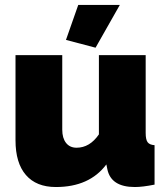

<svg xmlns="http://www.w3.org/2000/svg" viewBox="-20 -750 678 780"><path d="M368.2 -556.2 248 -587.9 297.9 -730H466.8ZM43 -180.2V-525.9H232.9V-223.1Q232.9 -189 248.3 -169.4Q263.7 -149.9 291 -149.9Q344.7 -149.9 381.8 -204.1V-525.9H571.8V-210Q571.8 -183.1 579.6 -172.4Q587.4 -161.6 607.9 -160.2V0Q559.1 9.8 527.8 9.8Q430.7 9.8 416 -63L412.1 -82Q343.3 9.8 207 9.8Q127.4 9.8 85.2 -39.1Q43 -87.9 43 -180.2Z"/></svg>

Font: Rawline Black
Style: Regular
Weight: 900
Designer: Matt McInerney, Pablo Impallari, Rodrigo Fuenzalida
Foundry: Matt McInerney, Pablo Impallari, Rodrigo Fuenzalida
Version: Version 4.020;PS 004.020;hotconv 1.0.88;makeotf.lib2.5.64775